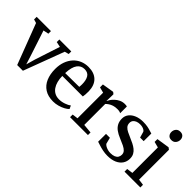

<svg xmlns="http://www.w3.org/2000/svg" viewBox="17 -1482 2201 2201"><g transform="rotate(45 1117.0 -382.0)"><path d="M228 6 40 -487.5 -5 -501V-543H226.5V-501L161 -487.5L260 -186.5L296 -73L327.5 -183.5L427 -487.5L362.5 -501V-543H556V-501L505.5 -487.5L320.5 6Z M813 11Q730.5 11 675.8 -24.5Q621 -60 594 -123.5Q567 -187 567 -270.5Q567 -336.5 586.2 -389.5Q605.5 -442.5 640 -480.2Q674.5 -518 721 -537.8Q767.5 -557.5 822 -557.5Q915 -557.5 966.8 -507Q1018.5 -456.5 1021 -362Q1021 -331.5 1019.5 -309.8Q1018 -288 1014.5 -271.5H682Q682.5 -224.5 693 -184.8Q703.5 -145 723.8 -115.8Q744 -86.5 774.2 -70.5Q804.5 -54.5 844.5 -54.5Q885.5 -54.5 927 -69Q968.5 -83.5 991 -101.5L1009 -62Q991.5 -43.5 960.8 -27Q930 -10.5 891.5 0.2Q853 11 813 11ZM682 -318 908 -320.5Q909 -330.5 909.8 -342.8Q910.5 -355 910.5 -365Q910.5 -429.5 887 -468.8Q863.5 -508 808 -508Q781 -508 758.8 -497.2Q736.5 -486.5 719.8 -463.8Q703 -441 693.5 -404.8Q684 -368.5 682 -318Z M1079 0V-42.5L1148.5 -51.5V-466.5L1080 -484.5V-531.5L1216.5 -554H1224.5L1245 -537.5V-515L1242.5 -427.5L1245 -429Q1249 -439.5 1262.2 -459.8Q1275.5 -480 1297.8 -501Q1320 -522 1350.5 -536.8Q1381 -551.5 1418.5 -551.5Q1432 -551.5 1440 -550Q1448 -548.5 1453 -547V-437.5Q1447.5 -442 1433.5 -445.8Q1419.5 -449.5 1397.5 -449.5Q1362 -449.5 1335.2 -440.8Q1308.5 -432 1289.5 -419Q1270.5 -406 1257 -392.5V-52.5L1369 -42V0Z M1693.5 11Q1655 11 1618 3.2Q1581 -4.5 1551.8 -14Q1522.5 -23.5 1505.5 -29L1506 -156H1569L1588.5 -79.5Q1594.5 -69 1611.2 -58.8Q1628 -48.5 1650.5 -42Q1673 -35.5 1696.5 -35.5Q1733.5 -35.5 1757.5 -45.5Q1781.5 -55.5 1792.8 -73.8Q1804 -92 1804 -116Q1804 -143.5 1786.8 -162.8Q1769.5 -182 1736.2 -198.5Q1703 -215 1656 -234Q1609 -253 1576.5 -276.8Q1544 -300.5 1527.2 -332.8Q1510.5 -365 1510.5 -408.5Q1510.5 -453.5 1536.5 -486.5Q1562.5 -519.5 1607.5 -537.8Q1652.5 -556 1709 -556Q1752.5 -556 1783.8 -549.8Q1815 -543.5 1836.2 -536.2Q1857.5 -529 1870.5 -526L1870 -402.5H1812L1791 -475.5Q1786 -485 1774 -493Q1762 -501 1744.5 -505.8Q1727 -510.5 1706 -510.5Q1677.5 -510.5 1655 -501.8Q1632.5 -493 1619.5 -476.2Q1606.5 -459.5 1606.5 -436Q1606.5 -404 1624.2 -383.8Q1642 -363.5 1671 -349.5Q1700 -335.5 1732.5 -321.5Q1764.5 -308 1794.8 -293Q1825 -278 1849.2 -258.8Q1873.5 -239.5 1887.8 -213.2Q1902 -187 1902 -150Q1902 -102.5 1877.5 -66.2Q1853 -30 1806.5 -9.5Q1760 11 1693.5 11Z M1962 0V-43L2036 -53.5V-466.5L1965 -485V-530.5L2116.5 -554H2123L2145 -537V-53L2218.5 -43V0ZM2084 -635Q2053.5 -635 2036.8 -654.2Q2020 -673.5 2020 -701Q2020 -731.5 2038.5 -754Q2057 -776.5 2092 -776.5H2093Q2124 -776.5 2140.8 -757.8Q2157.5 -739 2157.5 -711.5Q2157.5 -681 2138.8 -658Q2120 -635 2085 -635Z"/></g></svg>

Font: Merriweather 48pt Medium
Style: Regular
Weight: 500
Version: Version 2.100